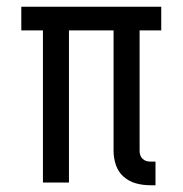

<svg xmlns="http://www.w3.org/2000/svg" viewBox="-20 -540 540 568"><path d="M424 8Q403 8 382.5 2.5Q362 -3 346 -17Q330 -31 323 -51.5Q316 -72 316 -93V-450H184V0H107V-450H43V-520H457V-450H393V-93Q393 -87 395 -81Q397 -75 401.5 -70.5Q406 -66 412 -64Q418 -62 424 -62H440V8Z"/></svg>

Font: Iosevka SS18
Style: Regular
Weight: 400
Monospace: yes
Designer: Belleve Invis
Foundry: Belleve Invis
Version: Version 25.1.1; ttfautohint (v1.8.4)